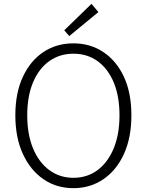

<svg xmlns="http://www.w3.org/2000/svg" viewBox="-20 -968 766 1001"><path d="M363 13Q274 13 206 -34Q138 -81 99 -166Q60 -251 60 -367Q60 -483 99 -567Q138 -651 206 -696.5Q274 -742 363 -742Q451 -742 519.5 -696Q588 -650 626.5 -566.5Q665 -483 665 -367Q665 -251 626.5 -166Q588 -81 519.5 -34Q451 13 363 13ZM363 -41Q435 -41 489 -81.5Q543 -122 573 -195Q603 -268 603 -367Q603 -466 573 -538Q543 -610 489 -649Q435 -688 363 -688Q291 -688 236.5 -649Q182 -610 152 -538Q122 -466 122 -367Q122 -268 152 -195Q182 -122 236.5 -81.5Q291 -41 363 -41ZM341 -780 315 -810 457 -948 493 -905Z"/></svg>

Font: Noto Sans JP Thin Light
Style: Regular
Weight: 300
Version: Version 2.004-H2;hotconv 1.0.118;makeotfexe 2.5.65603